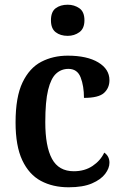

<svg xmlns="http://www.w3.org/2000/svg" viewBox="-20 -784 519 814"><path d="M271 10Q204 10 153.5 -17Q103 -44 74.5 -104.5Q46 -165 46 -265Q46 -373 75.5 -434.5Q105 -496 155 -522Q205 -548 267 -548Q349 -548 396.5 -519.5Q444 -491 444 -444Q444 -411 421 -390Q398 -369 336 -369Q336 -419 322 -455.5Q308 -492 270 -492Q240 -492 218 -472Q196 -452 184 -403Q172 -354 172 -266Q172 -163 200.5 -110.5Q229 -58 293 -58Q339 -58 372.5 -80.5Q406 -103 422 -137Q444 -122 444 -94Q444 -71 426 -47Q408 -23 370 -6.5Q332 10 271 10ZM267 -632Q236 -632 216 -647.5Q196 -663 196 -698Q196 -734 216 -749Q236 -764 267 -764Q295 -764 316.5 -749Q338 -734 338 -698Q338 -663 316.5 -647.5Q295 -632 267 -632Z"/></svg>

Font: Noto Serif Tamil SemiCondensed SemiBold
Style: Italic
Weight: 600
Width: 4
Italic angle: -12°
Designer: Indian Type Foundry, Tom Grace, and the Monotype Design Team
Foundry: Monotype Imaging Inc.
Version: Version 2.003; ttfautohint (v1.8.4.7-5d5b)